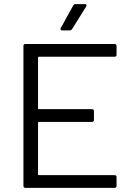

<svg xmlns="http://www.w3.org/2000/svg" viewBox="-20 -914 645 934"><path d="M547 -648Q547 -638 537 -638H169Q165 -638 165 -634V-387Q165 -383 169 -383H427Q437 -383 437 -373V-331Q437 -321 427 -321H169Q165 -321 165 -317V-66Q165 -62 169 -62H537Q547 -62 547 -52V-10Q547 0 537 0H104Q94 0 94 -10V-690Q94 -700 104 -700H537Q547 -700 547 -690ZM283 -766Q277 -766 275.5 -768.5Q274 -771 274 -773Q274 -775 276 -778L336 -887Q339 -894 348 -894H393Q399 -894 400 -891.5Q401 -889 401 -888Q401 -885 399 -882L331 -773Q326 -766 319 -766Z"/></svg>

Font: LinhAnh
Style: Regular
Weight: 400
Designer: Jeremy Tribby
Foundry: Tribby Type
Version: Version 1.408